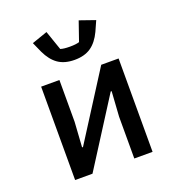

<svg xmlns="http://www.w3.org/2000/svg" viewBox="-139 -885 917 997"><g transform="rotate(-20 320.0 -386.5)"><path d="M106 -516H207V-285L198 -147H203L438 -516H534V0H433V-231L442 -369H437L202 0H106ZM168 -687 143 -743 229 -773 266 -666Q284 -660 318 -660Q352 -660 370 -666L407 -773L493 -743L468 -687Q444 -636 408.5 -611.5Q373 -587 318 -587Q263 -587 227.5 -611.5Q192 -636 168 -687Z"/></g></svg>

Font: Writer Medium
Style: Regular
Weight: 500
Monospace: yes
Designer: Mike Abbink, Paul van der Laan, Pieter van Rosmalen
Foundry: Bold Monday
Version: Version 2.001 2020